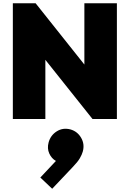

<svg xmlns="http://www.w3.org/2000/svg" viewBox="-20 -732 798 1181"><path d="M59 0V-712H199L499 -335V-712H699V0H549L259 -364V0ZM228 360 324 258Q297 243 283 212Q269 181 279 144Q291 100 329 76Q367 52 413 64Q456 76 479 115.5Q502 155 489 201Q484 219 471 241.5Q458 264 426 297L301 429Z"/></svg>

Font: Outfit Black
Style: Regular
Weight: 900
Designer: Rodrigo Fuenzalida
Foundry: fragTYPE
Version: Version 1.100; ttfautohint (v1.8.4.7-5d5b)